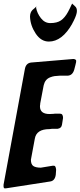

<svg xmlns="http://www.w3.org/2000/svg" viewBox="-64 -1066 453 1081"><path d="M105 -972Q105 -996 119 -1010L126 -1016Q130 -1020 132 -1021L139 -1028Q139 -1031 143 -1031L139 -1028Q139 -1024 140 -1022L139 -1023Q145 -991 166.5 -963.5Q188 -936 219 -936Q257 -936 279 -951Q301 -966 319 -999Q323 -1006 329.5 -1019.5Q336 -1033 339 -1040V-1039Q342 -1045 342 -1046L345 -1043Q351 -1037 354 -1035L360 -1029Q369 -1021 369 -1004Q369 -985 351 -949L342 -932L343 -933Q286 -832 211 -832Q167 -832 137 -877Q107 -922 105 -972ZM217 -44 -28 -6H-31L-36 -5Q-44 -6 -44 -17V-26L76 -677Q82 -711 112 -714L350 -734Q365 -732 365 -723Q365 -717 364 -713V-714L363 -710Q362 -705 360.5 -699Q359 -693 357 -685.5Q355 -678 354 -674Q345 -642 318 -640H274Q255 -639 243.5 -637.5Q232 -636 218 -630.5Q204 -625 195 -614Q186 -603 182 -586Q176 -551 162 -481L163 -482Q161 -474 161 -467Q161 -424 215 -424L237 -425Q240 -426 245 -426H274Q291 -426 291 -402L285 -364Q282 -344 261 -341H230Q224 -341 214 -339Q141 -339 132 -285L111 -172V-171L110 -167Q110 -140 124 -131Q138 -122 166 -122L233 -133H240Q250 -133 252 -110L250 -82Q245 -47 217 -44Z"/></svg>

Font: Bangerz Fix
Style: Regular
Weight: 400
Designer: vernon adams
Foundry: Vernon Adams
Version: Version 2.10;December 28, 2023;FontCreator 13.0.0.2683 64-bi